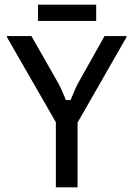

<svg xmlns="http://www.w3.org/2000/svg" viewBox="-20 -805 573 825"><path d="M313.3 0H220V-280L10 -645V-650H115L223.3 -460Q234.2 -441.7 243.3 -421.7Q252.5 -401.7 263.3 -375H283.3Q294.2 -401.7 302.9 -421.7Q311.7 -441.7 322.5 -460L429.2 -650H523.3V-645L313.3 -278.3ZM393.3 -715H143.3V-785H393.3Z"/></svg>

Font: Familjen Grotesk Variable
Style: Regular
Weight: 400
Designer: Anders Wikstroem, Jonas Baeckman, Matilda Gysing, Kristian Moeller
Foundry: Familjen STHLM AB
Version: Version 2.000